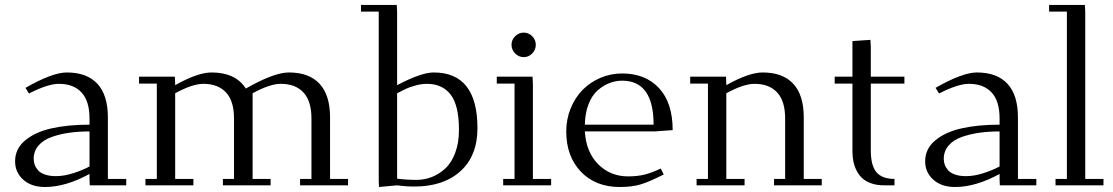

<svg xmlns="http://www.w3.org/2000/svg" viewBox="-20 -749 4500 776"><path d="M41 -97.2Q41 -147.5 81.5 -181.4Q122.1 -215.3 188 -230.2Q253.9 -245.1 341.8 -245.1V-270Q341.8 -340.3 309.6 -375.2Q277.3 -410.2 217.8 -410.2Q173.3 -410.2 97.2 -371.1L83 -394Q191.9 -456.1 250 -456.1Q331.5 -456.1 373.8 -410.2Q416 -364.3 416 -274.9V-25.9H490.2V0H342.8L341.8 -23.9V-45.9Q245.1 6.8 162.1 6.8Q106.9 6.8 74 -22.7Q41 -52.2 41 -97.2ZM116.2 -106.9Q116.2 -94.7 120.1 -83.5Q124 -72.3 133.3 -61.3Q142.6 -50.3 161.4 -43.7Q180.2 -37.1 206.1 -37.1Q239.7 -37.1 277.8 -49.6Q315.9 -62 341.8 -76.2V-217.8Q298.3 -217.8 261 -212.6Q223.6 -207.5 189.5 -195.6Q155.3 -183.6 135.7 -160.9Q116.2 -138.2 116.2 -106.9Z M542 -411.1V-439H686.5L688 -411.1V-404.8Q779.3 -456.1 835 -456.1Q932.1 -456.1 973.6 -391.1Q1086.9 -456.1 1147.9 -456.1Q1229.5 -456.1 1271.7 -410.2Q1314 -364.3 1314 -274.9V-25.9H1386.7V0H1192.9V-25.9H1238.8V-270Q1238.8 -340.3 1206.5 -375.2Q1174.3 -410.2 1114.7 -410.2Q1070.8 -410.2 1001 -372.1V-25.9H1073.7V0H880.9V-25.9H925.8V-270Q925.8 -340.3 893.6 -375.2Q861.3 -410.2 801.8 -410.2Q757.8 -410.2 688 -372.1V-25.9H761.7V0H567.9V-25.9H613.8V-411.1Z M1439 -702.1V-729H1583.5L1585 -702.1V-404.8Q1682.6 -456.1 1732.9 -456.1Q1909.7 -456.1 1909.7 -231Q1909.7 -119.6 1841.3 -57.4Q1772.9 4.9 1654.8 4.9Q1618.7 4.9 1585 0L1511.7 6.8L1510.7 -19V-702.1ZM1585 -26.9Q1623.5 -22 1663.6 -22Q1695.8 -22 1725.6 -33.7Q1755.4 -45.4 1780.3 -68.6Q1805.2 -91.8 1820.1 -132.1Q1835 -172.4 1835 -224.1Q1835 -323.2 1801.3 -366.7Q1767.6 -410.2 1705.6 -410.2Q1683.1 -410.2 1658.7 -403.3Q1634.3 -396.5 1620.8 -390.1Q1607.4 -383.8 1585 -372.1Z M1987.8 -411.1V-439H2132.3L2133.8 -411.1V-25.9H2207.5V0H2013.7V-25.9H2059.6V-411.1ZM2062 -533Q2047.4 -547.9 2047.4 -567.9Q2047.4 -587.9 2062 -602.5Q2076.7 -617.2 2096.7 -617.2Q2116.7 -617.2 2131.1 -602.5Q2145.5 -587.9 2145.5 -567.9Q2145.5 -547.9 2131.1 -533Q2116.7 -518.1 2096.7 -518.1Q2076.7 -518.1 2062 -533Z M2268.6 -217.8Q2268.6 -267.6 2286.6 -311.5Q2304.7 -355.5 2335.2 -386.2Q2365.7 -417 2407.2 -434.6Q2448.7 -452.1 2494.6 -452.1Q2588.4 -452.1 2643.6 -392.8Q2698.7 -333.5 2698.7 -223.1L2625.5 -217.8H2343.8Q2348.6 -134.8 2397.5 -85.4Q2446.3 -36.1 2518.6 -36.1Q2556.6 -36.1 2586.4 -43.7Q2616.2 -51.3 2650.4 -67.9L2662.6 -43.9Q2606.4 -15.1 2570.8 -4.2Q2535.2 6.8 2485.4 6.8Q2386.7 6.8 2327.6 -55.2Q2268.6 -117.2 2268.6 -217.8ZM2343.8 -245.1H2621.6Q2621.6 -422.9 2494.6 -422.9Q2468.3 -422.9 2443.4 -413.3Q2418.5 -403.8 2395.8 -384Q2373 -364.3 2358.9 -328.4Q2344.7 -292.5 2343.8 -245.1Z M2769.5 -411.1V-439H2914.1L2915.5 -411.1V-404.8Q3006.8 -456.1 3062.5 -456.1Q3144 -456.1 3186.3 -410.2Q3228.5 -364.3 3228.5 -274.9V-25.9H3301.3V0H3108.4V-25.9H3153.3V-270Q3153.3 -340.3 3121.1 -375.2Q3088.9 -410.2 3029.3 -410.2Q2985.4 -410.2 2915.5 -372.1V-25.9H2989.3V0H2795.4V-25.9H2841.3V-411.1Z M3353.5 -411.1V-439H3425.3V-583L3498 -587.9L3499.5 -561V-439H3635.3V-411.1H3499.5V-141.1Q3499.5 -79.6 3522.5 -52.7Q3545.4 -25.9 3595.2 -25.9V0H3552.2Q3523.4 0 3501 -8.1Q3478.5 -16.1 3464.6 -29.1Q3450.7 -42 3441.7 -60.3Q3432.6 -78.6 3429 -97.2Q3425.3 -115.7 3425.3 -136.2V-411.1Z M3719.2 -97.2Q3719.2 -147.5 3759.8 -181.4Q3800.3 -215.3 3866.2 -230.2Q3932.1 -245.1 4020 -245.1V-270Q4020 -340.3 3987.8 -375.2Q3955.6 -410.2 3896 -410.2Q3851.6 -410.2 3775.4 -371.1L3761.2 -394Q3870.1 -456.1 3928.2 -456.1Q4009.8 -456.1 4052 -410.2Q4094.2 -364.3 4094.2 -274.9V-25.9H4168.5V0H4021L4020 -23.9V-45.9Q3923.3 6.8 3840.3 6.8Q3785.2 6.8 3752.2 -22.7Q3719.2 -52.2 3719.2 -97.2ZM3794.4 -106.9Q3794.4 -94.7 3798.3 -83.5Q3802.2 -72.3 3811.5 -61.3Q3820.8 -50.3 3839.6 -43.7Q3858.4 -37.1 3884.3 -37.1Q3918 -37.1 3956.1 -49.6Q3994.1 -62 4020 -76.2V-217.8Q3976.6 -217.8 3939.2 -212.6Q3901.9 -207.5 3867.7 -195.6Q3833.5 -183.6 3814 -160.9Q3794.4 -138.2 3794.4 -106.9Z M4220.2 -702.1V-729H4364.7L4366.2 -702.1V-25.9H4439.9V0H4246.1V-25.9H4292V-702.1Z"/></svg>

Font: Dehuti
Style: Book
Weight: 400
Version: Version 1.2